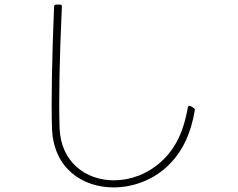

<svg xmlns="http://www.w3.org/2000/svg" viewBox="-20 -790 1040 838"><path d="M825 -319 812 -327C806 -330 801 -328 800 -321C782 -221 750 -145 683 -84C622 -29 548 -3 477 -3C355 -3 245 -82 240 -232C236 -355 240 -543 250 -760C251 -766 248 -770 242 -770H226C220 -770 216 -767 216 -761C207 -538 203 -345 207 -230C213 -55 340 28 476 28C557 28 642 -2 706 -60C777 -125 813 -208 830 -307C831 -313 830 -316 825 -319Z"/></svg>

Font: LINE Seed JP_OTF Thin
Style: Regular
Weight: 250
Designer: LY Corporation & Fontrix & Fontworks
Version: Version 1.007